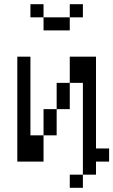

<svg xmlns="http://www.w3.org/2000/svg" viewBox="-20 -770 540 915"><path d="M500 0V-62.5H437.5V-500H312.5Q312.5 -500 312.5 -375H250Q250 -375 250 -250H187.5Q187.5 -250 187.5 -125H125Q125 -125 125 -500H62.5Q62.5 -500 62.5 0H187.5Q187.5 0 187.5 -125H250Q250 -125 250 -250H312.5Q312.5 -250 312.5 -375H375V62.5H312.5V125H375V62.5H437.5V0ZM375 -687.5V-750H312.5V-687.5H187.5V-625H312.5V-687.5ZM187.5 -687.5V-750H125V-687.5Z"/></svg>

Font: BFUnifontExMono
Style: Regular
Weight: 500
Version: Version 15.0.06